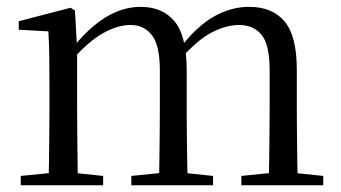

<svg xmlns="http://www.w3.org/2000/svg" viewBox="-20 -551 1014 571"><path d="M41.7 0V-27.8L150.4 -38.6H182.8L286.7 -27.8V0ZM123.9 0Q125.1 -24.4 125.6 -65.3Q126.1 -106.3 126.6 -150.7Q127.1 -195.1 127.1 -228.5V-290.4Q127.1 -341 126.6 -380.9Q126.1 -420.7 123.9 -457.7L35.8 -462.6V-487.9L189.9 -528L202.9 -519.8L209.3 -406.1V-403.1V-228.5Q209.3 -195.1 209.8 -150.7Q210.3 -106.3 210.8 -65.3Q211.3 -24.4 212.3 0ZM370.5 0V-27.8L477.6 -38.6H511L613.6 -27.8V0ZM452.2 0Q453.4 -24.4 453.9 -64.8Q454.4 -105.3 454.9 -149.7Q455.4 -194.1 455.4 -228.5V-342.2Q455.4 -416 431.8 -446.4Q408.2 -476.7 368.3 -476.7Q330.5 -476.7 287.1 -452.8Q243.8 -428.8 192.4 -370.6L183.1 -406H194.2Q242.5 -467.6 293.4 -499.1Q344.2 -530.6 398.6 -530.6Q463.7 -530.6 499.5 -487.1Q535.2 -443.5 535.2 -342.4V-228.5Q535.2 -194.1 535.7 -149.7Q536.2 -105.3 536.8 -64.8Q537.4 -24.4 538.4 0ZM697.8 0V-27.8L803.7 -38.6H836.9L941.3 -27.8V0ZM778.2 0Q779.9 -24.4 780.4 -64.8Q780.9 -105.3 781.4 -149.7Q781.9 -194.1 781.9 -228.5V-342.2Q781.9 -418.5 757.8 -447.6Q733.7 -476.7 690.6 -476.7Q653.6 -476.7 610.8 -455.1Q568 -433.4 517.9 -376.5L507.4 -412.6H518.8Q566.7 -474 617 -502.3Q667.2 -530.6 721.1 -530.6Q790.1 -530.6 826.4 -487.2Q862.7 -443.9 862.7 -343.5V-228.5Q862.7 -194.1 863.2 -149.7Q863.7 -105.3 864.2 -64.8Q864.7 -24.4 865.7 0Z"/></svg>

Font: Early Summer Mincho VF
Style: Regular
Weight: 250
Designer: GuiWonder
Version: Version 1.002